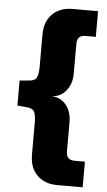

<svg xmlns="http://www.w3.org/2000/svg" viewBox="-59 -743 534 961"><g transform="rotate(5 207.5 -262.5)"><path d="M267 180Q203 180 165 142.5Q127 105 127 39V-120Q127 -160 118 -176.5Q109 -193 80 -195L33 -199V-325L80 -329Q109 -331 118 -347.5Q127 -364 127 -404V-564Q127 -630 165 -667.5Q203 -705 267 -705H394V-576H341Q321 -576 310.5 -565.5Q300 -555 300 -533V-382Q300 -350 288 -323Q276 -296 253.5 -279Q231 -262 199 -261Q231 -260 253.5 -243.5Q276 -227 288 -200.5Q300 -174 300 -142V8Q300 30 310.5 40.5Q321 51 341 51H394V180Z"/></g></svg>

Font: Nunito Sans 10pt SemiCondensed Black
Style: Regular
Weight: 900
Width: 4
Designer: Vernon Adams
Foundry: Vernon Adams
Version: Version 3.101;gftools[0.9.27]